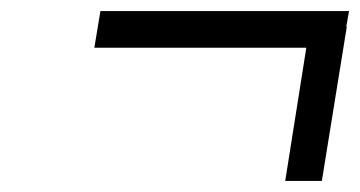

<svg xmlns="http://www.w3.org/2000/svg" viewBox="-20 -529 649 346"><path d="M604 -481H605L560 -203H494L532 -443H150L161 -509H609Z"/></svg>

Font: Exo
Style: Italic
Weight: 400
Italic angle: -9°
Designer: Natanael Gama
Foundry: Natanael Gama
Version: Version 1.500; ttfautohint (v1.6)